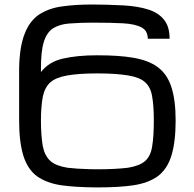

<svg xmlns="http://www.w3.org/2000/svg" viewBox="-20 -818 845 838"><path d="M148.9 -753.4Q108.4 -725.1 87.4 -669.9Q65.4 -614.7 63.5 -520.5V-292Q63.5 -196.8 82.5 -136.7Q101.1 -78.6 142.1 -48.3Q184.6 -18.6 248 -9.3Q306.2 -1 397.9 0H403.8Q501.5 0 562 -9.3Q625.5 -18.6 668 -48.3Q709.5 -79.6 727.5 -136.7Q746.6 -196.8 746.6 -292Q746.6 -381.8 727.5 -439.5Q709.5 -494.6 668 -525.4Q627.9 -554.7 562 -565.9Q501 -576.7 403.8 -576.7Q316.4 -576.7 253.4 -562Q192.9 -547.9 158.7 -503.4V-516.6Q158.7 -595.2 170.9 -633.8Q183.1 -674.8 210.4 -693.8Q239.7 -711.9 280.3 -715.3Q332 -719.2 382.8 -719.2Q462.9 -719.2 517.1 -716.3Q569.8 -713.4 598.1 -698.2Q625 -683.6 625 -648.9H720.2Q720.2 -702.6 695.8 -731.9Q671.9 -762.2 627.4 -776.4Q583.5 -790.5 520.5 -794.4Q444.8 -798.3 382.8 -798.3Q306.6 -798.3 248 -789.6Q191.9 -781.7 148.9 -753.4ZM371.6 -79.6Q313 -81.1 274.4 -85.9Q224.1 -94.2 200.7 -114.7Q175.8 -136.7 167 -178.7Q158.7 -225.6 158.7 -292Q158.7 -351.6 167 -397Q175.8 -437.5 200.7 -459.5Q225.6 -480.5 274.4 -488.8Q326.2 -497.6 403.8 -497.6Q486.3 -497.6 539.1 -488.8Q589.4 -480.5 612.8 -459.5Q637.7 -437.5 644 -397Q651.4 -356 651.4 -292Q651.4 -221.2 644 -178.7Q637.7 -136.7 612.8 -114.7Q589.4 -94.2 538.6 -85.9Q483.9 -79.1 404.8 -79.1Q382.3 -79.1 371.6 -79.6Z"/></svg>

Font: Michroma+
Style: Regular
Weight: 400
Designer: beogot
Foundry: beogot
Version: Version